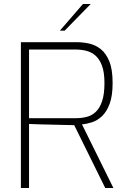

<svg xmlns="http://www.w3.org/2000/svg" viewBox="-20 -945 637 965"><path d="M85 0V-733H365Q397 -733 428.5 -726Q460 -719 486.5 -698Q513 -677 529.5 -636.5Q546 -596 546 -528Q546 -463 531 -423Q516 -383 492.5 -361Q469 -339 442.5 -330.5Q416 -322 392 -320L550 0H509L353 -316Q334 -316 305 -317Q276 -318 243 -318.5Q210 -319 179 -320Q148 -321 126 -322V0ZM126 -351H361Q390 -351 415.5 -357.5Q441 -364 461 -382.5Q481 -401 493 -436Q505 -471 505 -528Q505 -582 492.5 -615Q480 -648 460 -665.5Q440 -683 414.5 -689.5Q389 -696 361 -696H126ZM281 -791 397 -925H436L305 -791Z"/></svg>

Font: Exo Thin ExtraLight
Style: Regular
Weight: 250
Version: Version 2.000